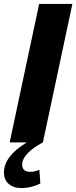

<svg xmlns="http://www.w3.org/2000/svg" viewBox="-38 -720 386 971"><path d="M11 0 160 -700H328L179 0Q127 28 100.5 56.5Q74 85 74 113Q74 130 84.5 139.5Q95 149 114 149Q127 149 140 146Q153 143 161 138L166 208Q147 218 121.5 224.5Q96 231 70 231Q30 231 6 210Q-18 189 -18 153Q-18 111 11 73Q40 35 98 0Z"/></svg>

Font: Red Hat Text
Style: Bold Italic
Weight: 700
Italic angle: -12°
Designer: Pentagram / MCKL
Foundry: Pentagram / MCKL
Version: Version 1.003; Red Hat Text Bold Italic